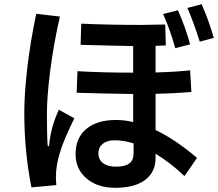

<svg xmlns="http://www.w3.org/2000/svg" viewBox="-20 -851 1041 917"><path d="M943 -831Q980 -746 1001 -670L934 -652Q904 -747 875 -813ZM817 -621Q793 -708 759 -784L830 -802Q867 -717 888 -639ZM335 -286Q285 -185 266 -122Q247 -59 247 -6Q247 9 249 33L130 44Q96 -129 96 -313Q96 -404 110.5 -528Q125 -652 153 -785L266 -772Q236 -640 220 -514.5Q204 -389 204 -307Q204 -198 208 -153H214Q219 -201 229.5 -241Q240 -281 261 -327ZM723 -230Q816 -186 921 -97L861 -10Q795 -73 723 -117V-97Q723 -29 673 8.5Q623 46 530 46Q446 46 393.5 1.5Q341 -43 341 -115Q341 -193 392.5 -235.5Q444 -278 534 -278Q576 -278 616 -268V-402Q474 -404 346 -408L350 -511Q470 -504 616 -504V-631Q500 -633 365 -637L368 -738Q495 -732 659 -732Q691 -732 769 -734L772 -634L723 -632V-505Q812 -507 888 -515L894 -412Q818 -405 723 -403ZM618 -166Q572 -181 527 -181Q491 -181 470.5 -164Q450 -147 450 -119Q450 -89 472 -72Q494 -55 534 -55Q577 -55 597.5 -70.5Q618 -86 618 -118Z"/></svg>

Font: IBM Plex Sans JP SemiBold
Style: Regular
Weight: 600
Designer: Mike Abbink; Paul van der Laan; Pieter van Rosmalen; Wujin Sim; Yejin Wi; Jinhee Kim; Boomi Park; Yona Kim; Kichan Ma
Foundry: Sandoll Inc.
Version: Version 1.001